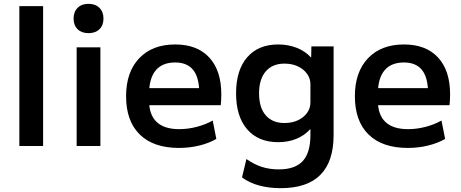

<svg xmlns="http://www.w3.org/2000/svg" viewBox="-20 -762 2404 1002"><path d="M81 0V-730H205V0Z M380 0V-515H504V0ZM442 -589Q406 -589 385 -609.5Q364 -630 364 -665Q364 -700 385 -721Q406 -742 442 -742Q478 -742 499 -721Q520 -700 520 -665Q520 -630 499 -609.5Q478 -589 442 -589Z M914 10Q781 10 709.5 -60Q638 -130 638 -260Q638 -386 706.5 -458Q775 -530 894 -530Q1009 -530 1072 -462Q1135 -394 1135 -269Q1135 -255 1134 -238Q1133 -221 1132 -213H706V-302H1038L1020 -275Q1020 -357 988.5 -396.5Q957 -436 894 -436Q827 -436 792.5 -394.5Q758 -353 758 -272V-237Q758 -163 797.5 -125.5Q837 -88 915 -88Q961 -88 1007 -100Q1053 -112 1090 -133L1109 -37Q1071 -15 1020.5 -2.5Q970 10 914 10Z M1445 220Q1383 220 1332 206Q1281 192 1243 164L1266 68Q1306 96 1346.5 109Q1387 122 1435 122Q1520 122 1560 78.5Q1600 35 1600 -57V-87H1598Q1568 -54 1525.5 -37Q1483 -20 1432 -20Q1328 -20 1270 -87Q1212 -154 1212 -275Q1212 -396 1270 -463Q1328 -530 1432 -530Q1484 -530 1528.5 -512.5Q1573 -495 1602 -463H1604L1605 -520H1721V-57Q1721 81 1652 150.5Q1583 220 1445 220ZM1464 -120Q1504 -120 1534 -134Q1564 -148 1582 -172Q1600 -196 1600 -228V-322Q1600 -353 1582 -377.5Q1564 -402 1534 -416Q1504 -430 1464 -430Q1402 -430 1367 -389.5Q1332 -349 1332 -275Q1332 -200 1367 -160Q1402 -120 1464 -120Z M2108 10Q1975 10 1903.5 -60Q1832 -130 1832 -260Q1832 -386 1900.5 -458Q1969 -530 2088 -530Q2203 -530 2266 -462Q2329 -394 2329 -269Q2329 -255 2328 -238Q2327 -221 2326 -213H1900V-302H2232L2214 -275Q2214 -357 2182.5 -396.5Q2151 -436 2088 -436Q2021 -436 1986.5 -394.5Q1952 -353 1952 -272V-237Q1952 -163 1991.5 -125.5Q2031 -88 2109 -88Q2155 -88 2201 -100Q2247 -112 2284 -133L2303 -37Q2265 -15 2214.5 -2.5Q2164 10 2108 10Z"/></svg>

Font: M PLUS 2 Thin SemiBold
Style: Regular
Weight: 600
Version: Version 1.001